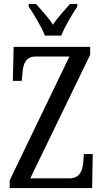

<svg xmlns="http://www.w3.org/2000/svg" viewBox="-20 -951 523 971"><path d="M207 -771H290C307 -816 346 -880 371 -918V-931H334C306 -898 272 -864 248 -826C224 -864 190 -898 162 -931H125V-918C150 -880 190 -816 207 -771ZM29 0H446L449 -172H404L401 -130C397 -85 382 -49 330 -49H133L436 -674V-714H49L45 -542H90L94 -585C97 -627 111 -665 159 -665H331L29 -39Z"/></svg>

Font: Noto Serif Sinhala ExtraCondensed
Style: Regular
Weight: 400
Width: 2
Designer: Jelle Bosma - Monotype Design Team
Foundry: Monotype Imaging Inc.
Version: Version 2.007